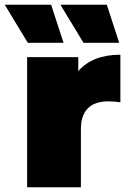

<svg xmlns="http://www.w3.org/2000/svg" viewBox="-64 -787 540 807"><path d="M442 -557C364 -557 305 -534 265 -488V-547H50V0H276V-243C276 -321.7 314.7 -361 392 -361C407.3 -361 424 -359.7 442 -357ZM-44 -767 53 -607H203L151 -767ZM190 -767 287 -607H437L385 -767Z"/></svg>

Font: Montserrat Custom Black
Style: Regular
Weight: 900
Designer: Julieta Ulanovsky
Foundry: Julieta Ulanovsky
Version: Version 7.200